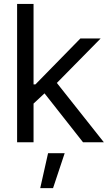

<svg xmlns="http://www.w3.org/2000/svg" viewBox="-20 -727 557 981"><path d="M67.4 -707H151.4V-295.9H161.1L390.6 -530.3H494.1L270.5 -303.2L510.7 0H404.3L207.5 -250L151.4 -197.8V0H67.4ZM225.6 55.7H310.5L251 234.4H185.5Z"/></svg>

Font: Pretendard GOV
Style: Regular
Weight: 400
Designer: Base glyphs from Inter by Rasmus Andersson; Hangeul glyphs from Noto Sans CJK(Source Han Sans) by Jang Soo-young and Kan
Foundry: Kil Hyung-jin
Version: Version 1.309